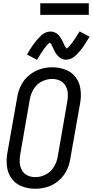

<svg xmlns="http://www.w3.org/2000/svg" viewBox="-20 -1159 574 1187"><path d="M209 -789 147 -822Q164 -852 184 -881Q204 -910 231.5 -937Q259 -964 292 -964Q298 -964 304.5 -963Q311 -962 316.5 -959.5Q322 -957 327.5 -954Q333 -951 337.5 -947Q342 -943 345.5 -938Q349 -933 353 -928L359 -918L365 -908L370 -897Q373 -891 375.5 -885.5Q378 -880 380.5 -874.5Q383 -869 388 -865Q391 -862 392 -858Q421 -879 472 -965L534 -932Q516 -902 496.5 -873Q477 -844 449 -817Q421 -790 388 -790Q382 -790 375.5 -791Q369 -792 363.5 -794.5Q358 -797 353 -800.5Q348 -804 343.5 -808Q339 -812 335 -816.5Q331 -821 327.5 -826Q324 -831 321 -836Q318 -841 315.5 -846.5Q313 -852 310.5 -857.5Q308 -863 305 -868.5Q302 -874 300 -879.5Q298 -885 293 -890Q290 -893 288 -896Q259 -875 209 -789ZM197 8Q155 8 115.5 -7Q76 -22 52 -55Q28 -88 23 -130.5Q18 -173 26 -216L87 -561Q93 -598 111 -633Q129 -668 160.5 -694Q192 -720 228.5 -731.5Q265 -743 303 -743H304Q346 -743 385.5 -728Q425 -713 449 -680Q473 -647 478 -604.5Q483 -562 475 -519L414 -174Q408 -136 390 -101.5Q372 -67 340.5 -40.5Q309 -14 271.5 -3Q234 8 197 8ZM198 -64Q231 -64 262 -79.5Q293 -95 311.5 -124.5Q330 -154 336 -186L396 -531Q401 -557 399 -582.5Q397 -608 385 -629Q373 -650 350.5 -660.5Q328 -671 303 -671Q270 -671 239 -655.5Q208 -640 189.5 -610.5Q171 -581 165 -549L105 -204Q100 -178 102 -152.5Q104 -127 116 -106Q128 -85 150 -74.5Q172 -64 198 -64ZM229 -1067V-1139H529V-1067Z"/></svg>

Font: Iosevka SS08
Style: Italic
Weight: 400
Italic angle: -10°
Monospace: yes
Designer: Belleve Invis
Foundry: Belleve Invis
Version: 2.1.0; ttfautohint (v1.8.2)